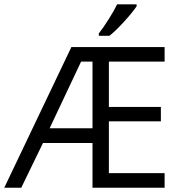

<svg xmlns="http://www.w3.org/2000/svg" viewBox="-21 -885 852 905"><path d="M754.9 0H415V-210.9H181.6L79.1 0H-1L315.4 -663.1H754.9V-594.7H492.2V-380.9H737.3V-313H492.2V-68.8H754.9ZM212.9 -280.3H415V-594.7H361.3ZM444.8 -727.5Q466.8 -755.4 491.9 -795.4Q517.1 -835.4 531.2 -864.7H623V-855.5Q603 -825.7 563.7 -782.7Q524.4 -739.7 495.1 -716.3H444.8Z"/></svg>

Font: Bpm'online Open Sans
Style: Regular
Weight: 400
Foundry: Ascender Corporation
Version: Version 1.10